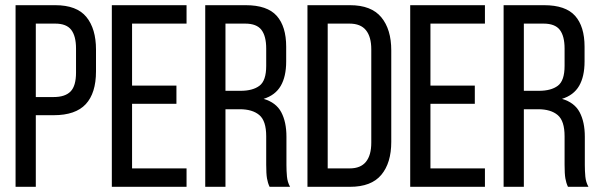

<svg xmlns="http://www.w3.org/2000/svg" viewBox="-20 -720 2315 740"><path d="M193 -700H40V0H118V-276H187C243 -276 284.2 -290.2 310.5 -318.5C336.8 -346.8 350 -389 350 -445V-529C350 -582.3 337.7 -624.2 313 -654.5C288.3 -684.8 248.3 -700 193 -700ZM187 -346H118V-629H193C221.7 -629 242.2 -621 254.5 -605C266.8 -589 273 -565 273 -533V-440C273 -406 266 -381.8 252 -367.5C238 -353.2 216.3 -346 187 -346Z M660 -390H489V-629H699V-700H411V0H699V-71H489V-320H660Z M927 -700H771V0H849V-299H904C936.7 -299 961.8 -291.5 979.5 -276.5C997.2 -261.5 1006 -234.3 1006 -195V-85C1006 -61.7 1007 -44.2 1009 -32.5C1011 -20.8 1014.3 -10 1019 0H1098C1091.3 -12 1087.3 -25.2 1086 -39.5C1084.7 -53.8 1084 -68.7 1084 -84V-193C1084 -231 1077.3 -262.5 1064 -287.5C1050.7 -312.5 1028 -329.7 996 -339C1026 -348.3 1048 -365 1062 -389C1076 -413 1083 -444.3 1083 -483V-540C1083 -592 1070.8 -631.7 1046.5 -659C1022.2 -686.3 982.3 -700 927 -700ZM907 -370H849V-629H925C954.3 -629 975.2 -621 987.5 -605C999.8 -589 1006 -565 1006 -533V-466C1006 -428 997.3 -402.5 980 -389.5C962.7 -376.5 938.3 -370 907 -370Z M1329 -700H1165V0H1329C1383.7 0 1423.8 -15.3 1449.5 -46C1475.2 -76.7 1488 -119 1488 -173V-526C1488 -580 1475.2 -622.5 1449.5 -653.5C1423.8 -684.5 1383.7 -700 1329 -700ZM1328 -71H1243V-629H1327C1355.7 -629 1376.8 -620.5 1390.5 -603.5C1404.2 -586.5 1411 -562 1411 -530V-170C1411 -138 1404.2 -113.5 1390.5 -96.5C1376.8 -79.5 1356 -71 1328 -71Z M1810 -390H1639V-629H1849V-700H1561V0H1849V-71H1639V-320H1810Z M2077 -700H1921V0H1999V-299H2054C2086.7 -299 2111.8 -291.5 2129.5 -276.5C2147.2 -261.5 2156 -234.3 2156 -195V-85C2156 -61.7 2157 -44.2 2159 -32.5C2161 -20.8 2164.3 -10 2169 0H2248C2241.3 -12 2237.3 -25.2 2236 -39.5C2234.7 -53.8 2234 -68.7 2234 -84V-193C2234 -231 2227.3 -262.5 2214 -287.5C2200.7 -312.5 2178 -329.7 2146 -339C2176 -348.3 2198 -365 2212 -389C2226 -413 2233 -444.3 2233 -483V-540C2233 -592 2220.8 -631.7 2196.5 -659C2172.2 -686.3 2132.3 -700 2077 -700ZM2057 -370H1999V-629H2075C2104.3 -629 2125.2 -621 2137.5 -605C2149.8 -589 2156 -565 2156 -533V-466C2156 -428 2147.3 -402.5 2130 -389.5C2112.7 -376.5 2088.3 -370 2057 -370Z"/></svg>

Font: SVN-Bebas Neue
Style: Regular
Weight: 400
Designer: Ryoichi Tsunekawa
Foundry: Ryoichi Tsunekawa
Version: Version 001.003